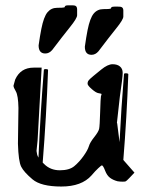

<svg xmlns="http://www.w3.org/2000/svg" viewBox="-20 -678 549 716"><path d="M321.3 -473.6C331.1 -473.6 339.7 -478 347.2 -486.8C373.5 -521.6 395.6 -550 413.3 -572C431.1 -594 439.9 -608.7 439.9 -616.2V-630.6V-635.3V-639.2C439.9 -640.8 439.8 -642.1 439.5 -643.1C439.1 -644 438.8 -645.1 438.5 -646.2C438.2 -647.4 437.7 -648.3 437 -648.9C436.4 -649.6 435.1 -650.5 433.3 -651.6C431.6 -652.8 427 -653.3 419.7 -653.3H406.5C405 -653.3 403.1 -653.2 400.6 -652.8C398.2 -652.5 396.4 -651.7 395.3 -650.4C394.1 -649.1 393.2 -647.5 392.6 -645.5C389 -644.5 379.9 -644 365.2 -644C350.6 -644 338.6 -638.4 329.3 -627.2C320.1 -616 312.5 -595.5 306.6 -565.9C303.1 -548 299.6 -527.3 296.4 -503.9C296.4 -483.7 304.7 -473.6 321.3 -473.6ZM148.9 -478.5C158.7 -478.5 167.3 -482.9 174.8 -491.7C201.2 -526.5 223.2 -554.9 241 -576.9C258.7 -598.9 267.6 -613.6 267.6 -621.1V-635.5V-640.1V-644C267.6 -645.7 267.4 -647 267.1 -647.9C266.8 -648.9 266.4 -650 266.1 -651.1C265.8 -652.3 265.3 -653.2 264.6 -653.8C264 -654.5 262.8 -655.4 261 -656.5C259.2 -657.6 254.6 -658.2 247.3 -658.2H234.1C232.7 -658.2 230.7 -658 228.3 -657.7C225.8 -657.4 224 -656.6 222.9 -655.3C221.8 -654 220.9 -652.3 220.2 -650.4C216.6 -649.4 207.5 -648.9 192.9 -648.9C178.2 -648.9 166.3 -643.3 157 -632.1C147.7 -620.8 140.1 -600.4 134.3 -570.8C130.7 -552.9 127.3 -532.2 124 -508.8C124 -488.6 132.3 -478.5 148.9 -478.5ZM416 -219.7 426.8 -316.4C433.9 -364.9 437.5 -394.7 437.5 -405.8V-406.2C437.5 -416.7 434.1 -424.6 427.2 -430.2C420.7 -435.7 411.5 -438.5 399.7 -438.5C387.8 -438.5 373.7 -431.8 357.4 -418.5C341.1 -405.1 331.5 -397.2 328.4 -394.8C325.3 -392.3 321.6 -389.2 317.4 -385.3C313.2 -381.3 310.3 -378.2 308.8 -375.7C307.4 -373.3 306.6 -370 306.6 -365.7C306.6 -361.5 311.8 -354.8 322.3 -345.7C332.7 -336.6 341 -331.5 347.2 -330.6C353.4 -329.6 357.3 -328.6 358.9 -327.6C358.9 -327.3 358.7 -326.7 358.4 -325.7C358.1 -324.7 357.4 -322.3 356.4 -318.4C355.5 -314.5 354.5 -295.1 353.5 -260.3C352.5 -225.4 351.2 -204.4 349.6 -197.3C348 -190.1 341.9 -179.9 331.3 -166.5C320.7 -153.2 314 -141.8 311.3 -132.3C308.5 -122.9 301.9 -110.8 291.5 -96.2C281.1 -81.5 269.7 -69 257.3 -58.6C245 -48.2 226.9 -43 203.1 -43C179.4 -43 159.7 -50.9 144 -66.9L139.2 -71.8C148.3 -185.4 154.9 -300.3 159.2 -416.5V-417C159.2 -418.9 156.7 -420.1 151.9 -420.4H149.9C146 -420.4 143.9 -419.4 143.6 -417.5C134.8 -309.1 128.1 -200 123.5 -90.3C120.9 -94.6 119.2 -98.5 118.4 -102.1C117.6 -105.6 116.9 -110 116.2 -115.2L117.2 -125.5L120.1 -153.3L135.3 -425.8H105.5C72.9 -425.8 50 -411 36.6 -381.3L30.3 -358.4C30.3 -354.2 33.2 -347.1 39.1 -337.2C44.9 -327.2 48.2 -306.6 48.8 -275.4L46.9 -142.1C48.2 -98.1 52.2 -69.5 59.1 -56.2C65.9 -42.8 79.9 -27.2 101.1 -9.3C122.2 8.6 158.1 17.6 208.7 17.6C259.4 17.6 296.9 3.7 321.3 -23.9C330.7 -35 339 -43.9 346.2 -50.5C353.4 -57.2 357.9 -60.9 359.9 -61.5C363.1 -60.9 367.1 -54.4 371.8 -42C376.5 -29.6 382.7 -20.6 390.4 -14.9C398 -9.2 407.4 -4.9 418.5 -2C425 -1 431.3 -0.5 437.5 -0.5C440.8 -0.5 443.8 -0.7 446.8 -1C450.4 -2.3 455.6 -6.7 462.4 -14.2L481.4 -34.2L439.9 -81.5C448.4 -187 454.6 -293.5 458.5 -400.9C458.5 -403.2 455.9 -404.5 450.7 -404.8H448.7C444.8 -404.8 442.7 -403.8 442.4 -401.9C435.5 -317.5 430 -232.9 425.8 -147.9L417 -217.8Z"/></svg>

Font: Drukaatie burti
Style: Regular
Weight: 400
Version: Version 0.14.4